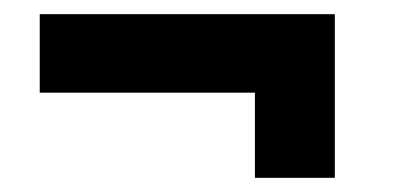

<svg xmlns="http://www.w3.org/2000/svg" viewBox="-20 -374 569 271"><path d="M36.1 -243.2H339.8V-123H452.6V-354H36.1Z"/></svg>

Font: Estedad-VF-FD Black
Style: Regular
Weight: 900
Designer: Amin Abedi
Version: Version 4.000